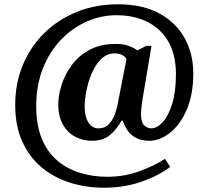

<svg xmlns="http://www.w3.org/2000/svg" viewBox="-20 -734 961 896"><path d="M466 142Q381 142 305.5 118Q230 94 173 46Q116 -2 83.5 -74.5Q51 -147 51 -244Q51 -345 86.5 -430.5Q122 -516 186.5 -579.5Q251 -643 338.5 -678.5Q426 -714 530 -714Q646 -714 724 -671Q802 -628 842 -555.5Q882 -483 882 -392Q882 -293 851.5 -222.5Q821 -152 773.5 -114.5Q726 -77 676 -77Q632 -77 601 -99Q570 -121 553 -171H547Q526 -132 494 -104.5Q462 -77 409 -77Q367 -77 331.5 -95.5Q296 -114 274 -152Q252 -190 252 -248Q252 -288 267 -336.5Q282 -385 314 -429Q346 -473 397 -501Q448 -529 521 -529Q556 -529 580.5 -520Q605 -511 621 -499L663 -520H687L645 -270Q644 -262 642 -249Q640 -236 639 -223Q638 -210 638 -202Q638 -161 654 -148Q670 -135 686 -135Q713 -135 739.5 -164Q766 -193 783.5 -249.5Q801 -306 801 -388Q801 -480 765 -541Q729 -602 666.5 -632.5Q604 -663 523 -663Q452 -663 385 -633.5Q318 -604 265 -549Q212 -494 180.5 -415.5Q149 -337 149 -238Q149 -150 175 -87Q201 -24 247 15Q293 54 353 72.5Q413 91 480 91Q561 91 632.5 64.5Q704 38 750 7L774 45Q722 85 641.5 113.5Q561 142 466 142ZM439 -135Q468 -135 486 -152.5Q504 -170 514.5 -197Q525 -224 530 -253L570 -457Q564 -471 548.5 -478Q533 -485 517 -485Q479 -485 452 -458.5Q425 -432 408 -391.5Q391 -351 383 -309.5Q375 -268 375 -238Q375 -189 393 -162Q411 -135 439 -135Z"/></svg>

Font: Noto Serif Vithkuqi
Style: Regular
Weight: 400
Version: Version 1.005